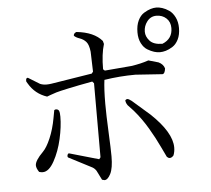

<svg xmlns="http://www.w3.org/2000/svg" viewBox="-56 -820 1031 938"><g transform="rotate(-5 460.0 -351.0)"><path d="M744 -760Q757 -760 773 -755Q789 -750 806 -738.5Q823 -727 834.5 -704Q846 -681 846 -651Q846 -618 834.5 -595Q823 -572 805.5 -561Q788 -550 772.5 -545.5Q757 -541 743 -541Q730 -541 715 -545.5Q700 -550 682.5 -560.5Q665 -571 653.5 -593.5Q642 -616 642 -647Q642 -681 653.5 -705Q665 -729 683 -740Q701 -751 716 -755.5Q731 -760 744 -760ZM809 -654Q809 -684 789.5 -702Q770 -720 741 -720Q713 -720 695.5 -697.5Q678 -675 678 -647Q678 -623 697 -602Q716 -581 759 -581Q809 -601 809 -654ZM765 -33Q756 -22 746 -22Q739 -22 732 -29Q728 -36 707.5 -80Q687 -124 657.5 -174Q628 -224 591 -267L563 -297Q554 -310 554 -322Q559 -327 564 -327Q571 -327 585 -316L671 -241Q772 -145 772 -71Q772 -51 765 -33ZM463 -55Q463 3 449 30.5Q435 58 419 58Q416 58 407 55L384 9Q376 -3 365 -9L251 -68Q247 -73 250 -81Q253 -89 259 -87L402 -46L409 -55V-418L401 -427Q330 -414 283.5 -404Q237 -394 222 -389.5Q207 -385 194 -380Q181 -375 175 -373Q117 -392 86 -445L80 -455Q78 -473 89 -473L146 -438Q160 -432 178 -432Q189 -432 202 -434L402 -466L409 -475L406 -573Q402 -608 389.5 -622Q377 -636 358 -642.5Q339 -649 331 -658Q331 -670 345 -675Q431 -666 470 -620L474 -605Q459 -556 459 -482L467 -475L597 -486Q646 -493 683 -506L732 -492Q755 -481 761 -460Q758 -434 746 -433L614 -442Q538 -442 461 -430Q455 -386 455 -313Q455 -258 459 -174Q463 -90 463 -55ZM212 -307Q223 -307 227 -299Q231 -291 231 -270Q231 -221 217.5 -161Q204 -101 178 -54Q152 -7 122 -7Q113 -7 104 -10Q91 -29 91 -43Q91 -66 131 -106Q150 -125 168.5 -168Q187 -211 197 -266L204 -304Q208 -307 212 -307Z"/></g></svg>

Font: cwTeXMing
Style: Medium
Weight: 500
Version: Version 1.17